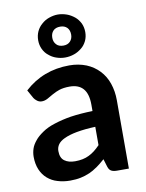

<svg xmlns="http://www.w3.org/2000/svg" viewBox="-86 -827 680 896"><g transform="rotate(-10 253.5 -379.5)"><path d="M332 -132.3V-219.2Q282.2 -217.3 242.2 -210Q208 -203.6 183.6 -192.4Q161.6 -182.1 151.9 -168Q142.6 -154.3 142.6 -137.7Q142.6 -104.5 162.1 -90.8Q180.7 -77.1 211.9 -77.1Q250.5 -77.1 277.8 -90.8Q304.7 -103.5 332 -132.3ZM70.8 -401.9 48.8 -441.4Q137.2 -522.5 262.2 -522.5Q305.2 -522.5 342.3 -507.8Q377.4 -493.2 402.3 -466.8Q427.7 -439.9 439.9 -403.8Q452.6 -366.7 452.6 -324.2V0H396.5Q379.4 0 369.6 -5.4Q359.4 -10.7 354.5 -26.4L343.3 -63.5Q318.8 -42 305.7 -33.2Q283.2 -17.6 267.1 -10.7Q244.1 -1 224.6 2.9Q202.1 7.8 173.8 7.8Q141.6 7.8 113.8 -1Q87.9 -8.3 66.4 -26.9Q46.9 -43.9 35.6 -70.3Q24.4 -97.2 24.4 -130.9Q24.4 -150.9 30.8 -169.9Q36.6 -187.5 52.7 -206.5Q64.5 -221.7 90.3 -239.3Q114.3 -255.9 148.4 -266.6Q186 -278.8 228 -285.6Q275.4 -292.5 332 -293.9V-324.2Q332 -375.5 310.1 -400.4Q288.6 -424.8 246.6 -424.8Q217.3 -424.8 196.8 -418Q181.6 -413.1 162.1 -402.3Q155.8 -398.4 134.8 -386.7Q121.1 -379.4 107.4 -379.4Q95.2 -379.4 85.4 -386.7Q75.2 -394.5 70.8 -401.9ZM139.6 -662.6Q139.6 -685.5 148.4 -704.6Q157.7 -724.1 172.9 -736.8Q188.5 -751 208 -757.8Q230 -765.6 250 -765.6Q271 -765.6 293 -757.8Q311.5 -751 329.1 -736.8Q343.8 -724.6 354 -704.6Q362.8 -685.5 362.8 -662.6Q362.8 -640.6 354 -621.6Q343.8 -601.1 329.1 -589.8Q311 -575.2 293 -569.3Q272.5 -562 250 -562Q228.5 -562 208 -569.3Q189 -575.7 172.9 -589.8Q157.7 -601.6 148.4 -621.6Q139.6 -640.6 139.6 -662.6ZM206.5 -662.6Q206.5 -643.6 218.3 -630.9Q229.5 -618.2 252 -618.2Q272.5 -618.2 284.2 -630.9Q295.9 -643.6 295.9 -662.6Q295.9 -683.6 284.2 -695.8Q272 -708 252 -708Q229.5 -708 218.3 -695.8Q206.5 -683.6 206.5 -662.6Z"/></g></svg>

Font: Lato-SemiBold
Style: Bold
Weight: 500
Designer: Lukasz Dziedzic with Adam Twardoch and Botio Nikoltchev
Foundry: tyPoland Lukasz Dziedzic
Version: ""